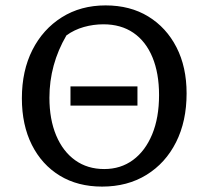

<svg xmlns="http://www.w3.org/2000/svg" viewBox="-20 -682 772 711"><path d="M241 -291V-362H489V-291ZM358 9Q268 9 201.5 -31.5Q135 -72 98 -145.5Q61 -219 61 -318Q61 -420 100 -497Q139 -574 209 -618Q279 -662 371 -662Q462 -662 529 -621Q596 -580 633.5 -507Q671 -434 671 -336Q671 -233 632 -155.5Q593 -78 522.5 -34.5Q452 9 358 9ZM366 -56Q427 -56 472.5 -89.5Q518 -123 543.5 -184.5Q569 -246 569 -330Q569 -411 544.5 -470Q520 -529 474 -560.5Q428 -592 363 -592Q326 -592 290.5 -582Q255 -572 226 -551Q163 -443 163 -320Q163 -240 188 -180.5Q213 -121 258.5 -88.5Q304 -56 366 -56Z"/></svg>

Font: Piazzolla 24pt Medium
Style: Regular
Weight: 500
Designer: Juan Pablo del Peral
Foundry: Huerta Tipografica
Version: Version 2.005